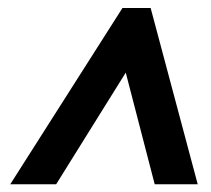

<svg xmlns="http://www.w3.org/2000/svg" viewBox="-20 -736 533 486"><path d="M5.9 -269.5 290 -715.8H361.3L480.5 -269.5H371.6L298.3 -552.2L122.1 -269.5Z"/></svg>

Font: Open Sans SemiCondensed
Style: Bold Italic
Weight: 700
Width: 4
Italic angle: -12°
Designer: Monotype Design Team
Foundry: Monotype Imaging Inc.
Version: Version 3.003